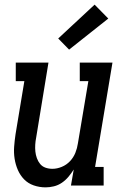

<svg xmlns="http://www.w3.org/2000/svg" viewBox="-20 -800 540 828"><path d="M177 8Q150 8 125.5 -0.5Q101 -9 84 -26.5Q67 -44 57 -67Q47 -90 43 -115.5Q39 -141 41 -167.5Q43 -194 47 -221L85 -450H48V-530H189L136 -207Q133 -192 132 -176.5Q131 -161 132.5 -146.5Q134 -132 139 -118Q144 -104 153 -93Q162 -82 176 -77Q190 -72 206 -72Q226 -72 246.5 -80.5Q267 -89 282 -105Q297 -121 305 -141Q313 -161 316 -182L361 -450H324V-530H465L390 -80H427V0H286L298 -69Q288 -53 275.5 -38Q263 -23 247 -12Q231 -1 212.5 3.5Q194 8 177 8ZM278 -586 231 -634 388 -780 447 -720Z"/></svg>

Font: Iosevka Curly Slab MdObl
Style: Regular
Weight: 500
Italic angle: -9°
Monospace: yes
Designer: Belleve Invis
Foundry: Belleve Invis
Version: Version 11.0.0; ttfautohint (v1.8.3)